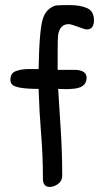

<svg xmlns="http://www.w3.org/2000/svg" viewBox="-20 -735 399 756"><path d="M321 -619Q315 -619 287 -629.5Q259 -640 251 -640Q216 -640 209 -598Q207 -583 207 -536.5Q207 -490 207 -460H277Q321 -458 321 -429Q321 -387 261 -385Q252 -384 239 -384Q226 -384 209 -385Q211 -345 218 -242.5Q225 -140 225 -43Q225 -23 209 -11Q193 1 176 1Q149 1 149 -31Q149 -121 142 -206Q135 -291 132 -385Q42 -385 27 -403Q21 -410 21 -421Q21 -447 42.5 -455Q64 -463 92 -463Q120 -463 132 -463Q135 -626 150 -665Q159 -689 174.5 -700.5Q190 -712 201.5 -713.5Q213 -715 254.5 -715Q296 -715 323 -703Q350 -691 350 -655Q350 -619 321 -619Z"/></svg>

Font: Patrick Hand
Style: Regular
Weight: 400
Designer: Patrick Wagesreiter
Foundry: Patrick Wagesreiter
Version: Version 1.003;PS 001.003;hotconv 1.0.70;makeotf.lib2.5.58329